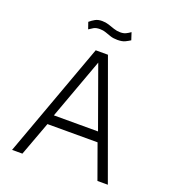

<svg xmlns="http://www.w3.org/2000/svg" viewBox="-158 -1017 1017 1136"><g transform="rotate(20 350.5 -449.5)"><path d="M49 0 312.5 -723H389.5L652 0H586.5L509 -215H193.5L114 0ZM211.5 -276.5H489.5L351.5 -659.5ZM490 -850.5Q478 -842.5 460 -833.5Q442 -824.5 411.5 -824.5Q385.5 -824.5 367 -830.8Q348.5 -837 331.5 -843.2Q314.5 -849.5 293.5 -849.5Q269 -849.5 255 -841.2Q241 -833 228 -824L213.5 -866Q229 -879.5 246.5 -889.2Q264 -899 289.5 -899Q312 -899 331.8 -892.5Q351.5 -886 371 -879.2Q390.5 -872.5 412 -872.5Q432.5 -872.5 446.5 -879.2Q460.5 -886 475 -896.5Z"/></g></svg>

Font: Public Sans ExtraLight
Style: Regular
Weight: 250
Designer: The Public Sans Project Authors: Dan O. Williams and USWDS (Libre Franklin designed by Pablo Impallari and Rodrigo Fuenz
Version: Version 1.007